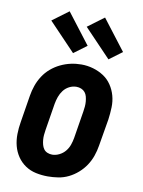

<svg xmlns="http://www.w3.org/2000/svg" viewBox="-88 -840 675 908"><g transform="rotate(10 250.0 -385.5)"><path d="M205 8Q176 8 148 2Q120 -4 97 -19.5Q74 -35 58.5 -58Q43 -81 36 -108Q29 -135 29.5 -164.5Q30 -194 35 -223L56 -353Q60 -378 68.5 -402.5Q77 -427 91.5 -449.5Q106 -472 126.5 -489.5Q147 -507 171 -518.5Q195 -530 220 -535.5Q245 -541 271 -541Q300 -541 327.5 -533Q355 -525 378 -510Q401 -495 416.5 -472Q432 -449 439.5 -422Q447 -395 446 -365.5Q445 -336 441 -307L419 -177Q415 -152 406.5 -127.5Q398 -103 383.5 -81Q369 -59 348.5 -41Q328 -23 304.5 -11.5Q281 0 255.5 4Q230 8 205 8ZM208 -97Q225 -97 242 -105.5Q259 -114 270.5 -128Q282 -142 288 -159Q294 -176 297 -194L318 -324Q320 -336 321 -348Q322 -360 321 -372Q320 -384 317 -395.5Q314 -407 307 -415.5Q300 -424 289 -428.5Q278 -433 266 -433Q248 -433 231.5 -424.5Q215 -416 204 -401.5Q193 -387 187 -370Q181 -353 178 -336L157 -206Q155 -194 154 -182Q153 -170 154 -158.5Q155 -147 158 -135.5Q161 -124 167.5 -115Q174 -106 185 -101.5Q196 -97 208 -97ZM392 -587 264 -721 342 -779 454 -633ZM222 -587 94 -721 172 -779 284 -633Z"/></g></svg>

Font: Iosevka Slab Extrabold Oblique
Style: Regular
Weight: 800
Italic angle: -9°
Monospace: yes
Designer: Belleve Invis
Foundry: Belleve Invis
Version: Version 11.1.1; ttfautohint (v1.8.3)